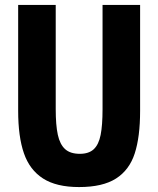

<svg xmlns="http://www.w3.org/2000/svg" viewBox="-20 -745 640 777"><path d="M53.5 -296.5V-725H205.5V-303.5Q205.5 -238.5 214 -199.5Q222.5 -160.5 243.5 -141.5Q264.5 -122.5 303 -122.5Q339.5 -122.5 359.5 -141.2Q379.5 -160 387.2 -198.8Q395 -237.5 395 -303.5V-725H547V-296.5Q547 -191 525.2 -124Q503.5 -57 449.5 -22.5Q395.5 12 300 12Q208 12 154 -22.8Q100 -57.5 76.8 -124.8Q53.5 -192 53.5 -296.5Z"/></svg>

Font: JuliaMono ExtraBold
Style: Regular
Weight: 800
Monospace: yes
Designer: cormullion
Foundry: corm
Version: Version 0.055; ttfautohint (v1.8.4)